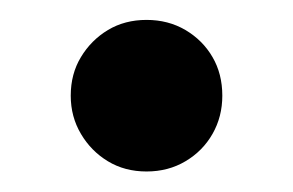

<svg xmlns="http://www.w3.org/2000/svg" viewBox="-20 -303 290 190"><path d="M125 -133.3Q103.5 -133.3 86.8 -143.4Q70.1 -153.5 60.1 -170.5Q50 -187.5 50 -208.3Q50 -229.9 60.1 -246.5Q70.1 -263.2 86.8 -273.3Q103.5 -283.3 125 -283.3Q146.5 -283.3 163.5 -273.3Q180.6 -263.2 190.3 -246.5Q200 -229.9 200 -208.3Q200 -187.5 190.3 -170.5Q180.6 -153.5 163.5 -143.4Q146.5 -133.3 125 -133.3Z"/></svg>

Font: Afacad Flux
Style: Bold
Weight: 700
Designer: Kristian Moeller
Foundry: Dicotype
Version: Version 1.100